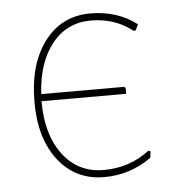

<svg xmlns="http://www.w3.org/2000/svg" viewBox="-41 -496 500 540"><g transform="rotate(-5 209.0 -226.0)"><path d="M233 5Q152 5 103.5 -57Q55 -119 55 -222Q55 -329 103.5 -393Q152 -457 233 -457Q309 -457 364 -415L356 -398H350Q300 -437 233 -437Q165 -437 123 -384.5Q81 -332 76 -243H309L314 -240V-223H75V-222Q75 -128 118 -71.5Q161 -15 233 -15Q306 -15 362 -58L368 -56L366 -38Q306 5 233 5Z"/></g></svg>

Font: Alegreya Sans Thin
Style: Regular
Weight: 100
Designer: Juan Pablo del Peral
Foundry: Huerta Tipografica
Version: Version 2.007